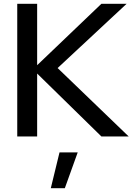

<svg xmlns="http://www.w3.org/2000/svg" viewBox="-20 -720 699 1013"><path d="M71 0V-700H176V-376L515 -700H648L284 -361L659 0H515L176 -332V0ZM248 273 294 84H390L322 273Z"/></svg>

Font: Red Hat Display Medium
Style: Regular
Weight: 500
Designer: Pentagram, MCKL
Foundry: Pentagram, MCKL
Version: Version 1.023